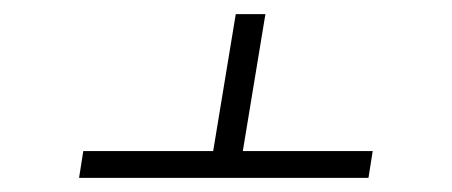

<svg xmlns="http://www.w3.org/2000/svg" viewBox="-20 -573 640 272"><path d="M92 -321 98 -359H282L314 -553H356L324 -359H508L502 -321Z"/></svg>

Font: Iosevka Extralight Extended
Style: Italic
Weight: 200
Width: 7
Italic angle: -9°
Monospace: yes
Designer: Belleve Invis
Foundry: Belleve Invis
Version: Version 32.5.0; ttfautohint (v1.8.4)